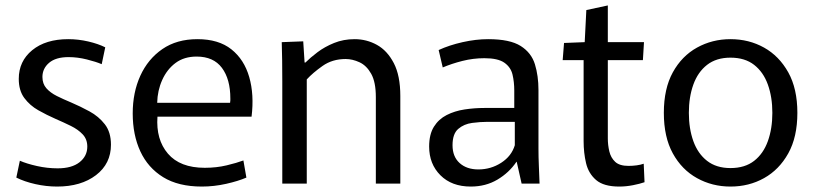

<svg xmlns="http://www.w3.org/2000/svg" viewBox="-20 -675 2990 706"><path d="M190 11Q150 11 110 2Q70 -7 40 -22L53 -84Q78 -73 116 -64.5Q154 -56 192 -56Q244 -56 272.5 -78.5Q301 -101 301 -136Q301 -163 284 -181Q267 -199 240.5 -212Q214 -225 184 -238Q152 -252 121 -269.5Q90 -287 69.5 -314.5Q49 -342 49 -385Q49 -450 98.5 -490.5Q148 -531 231 -531Q268 -531 304.5 -522.5Q341 -514 367 -501L354 -439Q333 -448 299 -456.5Q265 -465 232 -465Q185 -465 160.5 -444Q136 -423 136 -392Q136 -367 150.5 -350.5Q165 -334 189 -322Q213 -310 242 -298Q275 -284 309 -265.5Q343 -247 365.5 -218Q388 -189 388 -143Q388 -73 333 -31Q278 11 190 11Z M722 11Q636 11 580 -23.5Q524 -58 496 -118.5Q468 -179 468 -258Q468 -335 496 -396.5Q524 -458 577 -494.5Q630 -531 706 -531Q784 -531 831 -493.5Q878 -456 896.5 -391.5Q915 -327 905 -246H559Q553 -162 597.5 -110Q642 -58 733 -58Q776 -58 813.5 -67Q851 -76 875 -85L886 -22Q856 -9 811.5 1Q767 11 722 11ZM703 -467Q657 -467 625.5 -443.5Q594 -420 576.5 -381Q559 -342 558 -297H826Q827 -302 827 -306Q827 -310 827 -313Q827 -384 796 -425.5Q765 -467 703 -467Z M1018 -376Q1018 -418 1017.5 -453Q1017 -488 1016 -520L1095 -523L1100 -445H1103Q1121 -463 1147.5 -483Q1174 -503 1208.5 -517Q1243 -531 1284 -531Q1328 -531 1366 -510Q1404 -489 1428 -443Q1452 -397 1452 -322V0H1362V-318Q1362 -373 1345 -403.5Q1328 -434 1302 -446Q1276 -458 1251 -458Q1202 -458 1166 -432.5Q1130 -407 1108 -383V0H1018Z M1711 11Q1641 11 1599.5 -30.5Q1558 -72 1558 -136Q1558 -181 1575.5 -209Q1593 -237 1622.5 -252Q1652 -267 1688 -272.5Q1724 -278 1761 -278H1871V-342Q1871 -374 1864.5 -401Q1858 -428 1834.5 -444.5Q1811 -461 1761 -461Q1720 -461 1680.5 -451Q1641 -441 1608 -427L1593 -491Q1632 -509 1681 -520Q1730 -531 1775 -531Q1855 -531 1894.5 -506Q1934 -481 1947 -438.5Q1960 -396 1960 -344V-128Q1960 -98 1961.5 -63Q1963 -28 1964 0H1898L1880 -80H1879Q1852 -40 1809 -14.5Q1766 11 1711 11ZM1739 -52Q1785 -52 1823 -76.5Q1861 -101 1873 -141V-227H1773Q1746 -227 1716 -223Q1686 -219 1665 -201Q1644 -183 1644 -141Q1644 -99 1670 -75.5Q1696 -52 1739 -52Z M2257 11Q2200 11 2172 -13Q2144 -37 2135 -75Q2126 -113 2126 -156V-454H2049L2054 -517L2130 -520L2136 -638L2215 -655V-520H2348L2344 -454H2215V-166Q2215 -142 2220.5 -118.5Q2226 -95 2242 -80Q2258 -65 2291 -65Q2306 -65 2321 -67Q2336 -69 2347 -73L2350 -5Q2333 1 2307.5 6Q2282 11 2257 11Z M2666 11Q2599 11 2543 -20Q2487 -51 2454 -111Q2421 -171 2421 -260Q2421 -349 2454 -409Q2487 -469 2543 -500Q2599 -531 2666 -531Q2734 -531 2789.5 -500Q2845 -469 2878.5 -409Q2912 -349 2912 -260Q2912 -171 2878.5 -111Q2845 -51 2789.5 -20Q2734 11 2666 11ZM2666 -57Q2719 -57 2753 -83.5Q2787 -110 2803.5 -156Q2820 -202 2820 -260Q2820 -318 2803.5 -364Q2787 -410 2753 -436.5Q2719 -463 2666 -463Q2614 -463 2580 -436.5Q2546 -410 2529.5 -364Q2513 -318 2513 -260Q2513 -202 2529.5 -156Q2546 -110 2580 -83.5Q2614 -57 2666 -57Z"/></svg>

Font: Murecho
Style: Regular
Weight: 400
Designer: Neil Summerour
Foundry: Positype
Version: Version 1.010; ttfautohint (v1.8.3)